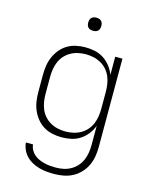

<svg xmlns="http://www.w3.org/2000/svg" viewBox="-135 -795 870 1105"><g transform="rotate(15 300.0 -243.0)"><path d="M297 223Q274 223 251.5 221Q229 219 207.5 213Q186 207 166 196.5Q146 186 130 170Q114 154 104.5 133Q95 112 93 90H136Q137 107 145.5 122.5Q154 138 167 149Q180 160 196 167Q212 174 228.5 178Q245 182 262 183.5Q279 185 297 185Q320 185 343 180Q366 175 386 163.5Q406 152 421.5 134.5Q437 117 446 95.5Q455 74 458.5 51Q462 28 462 5V-108Q452 -81 434 -58Q416 -35 392 -19.5Q368 -4 340 2Q312 8 283 8Q255 8 227.5 2Q200 -4 176.5 -18Q153 -32 135 -54Q117 -76 106 -101.5Q95 -127 91 -154.5Q87 -182 87 -210V-310Q87 -338 91 -365.5Q95 -393 106 -418.5Q117 -444 135 -466Q153 -488 176.5 -502Q200 -516 227.5 -522Q255 -528 283 -528Q312 -528 340 -522Q368 -516 392 -500.5Q416 -485 434 -462Q452 -439 462 -412V-520H505V5Q505 34 500.5 62Q496 90 484 116Q472 142 452 163.5Q432 185 407 198.5Q382 212 353.5 217.5Q325 223 297 223ZM296 -30Q319 -30 342 -35Q365 -40 385.5 -51.5Q406 -63 421.5 -80.5Q437 -98 446 -119.5Q455 -141 458.5 -164Q462 -187 462 -210V-310Q462 -333 458.5 -356Q455 -379 446 -400.5Q437 -422 421.5 -439.5Q406 -457 385.5 -468.5Q365 -480 342 -485Q319 -490 296 -490Q273 -490 250 -485Q227 -480 206.5 -468.5Q186 -457 170.5 -439.5Q155 -422 146 -400.5Q137 -379 133.5 -356Q130 -333 130 -310V-210Q130 -187 133.5 -164Q137 -141 146 -119.5Q155 -98 170.5 -80.5Q186 -63 206.5 -51.5Q227 -40 250 -35Q273 -30 296 -30ZM300 -631Q292 -631 284.5 -633Q277 -635 271 -641Q265 -647 263 -654.5Q261 -662 261 -670Q261 -678 263 -685.5Q265 -693 271 -699Q277 -705 284.5 -707Q292 -709 300 -709Q308 -709 315.5 -707Q323 -705 329 -699Q335 -693 337 -685.5Q339 -678 339 -670Q339 -662 337 -654.5Q335 -647 329 -641Q323 -635 315.5 -633Q308 -631 300 -631Z"/></g></svg>

Font: Iosevka Aile Extralight
Style: Regular
Weight: 200
Designer: Belleve Invis
Foundry: Belleve Invis
Version: Version 31.1.0; ttfautohint (v1.8.4)